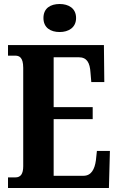

<svg xmlns="http://www.w3.org/2000/svg" viewBox="-20 -939 591 959"><path d="M278 -779C322 -779 360 -801 360 -849C360 -898 322 -919 278 -919C232 -919 197 -898 197 -849C197 -801 232 -779 278 -779ZM20 0H524L529 -185H464L459 -138C453 -94 436 -61 397 -61H248V-344H443V-404H248V-653H373C414 -653 429 -626 432 -576L436 -529H501L499 -714H20V-661H56C76 -661 96 -653 96 -600V-109C96 -70 83 -53 57 -53H20Z"/></svg>

Font: Noto Serif Georgian ExtraCondensed ExtraBold
Style: Regular
Weight: 800
Width: 2
Designer: Monotype Design Team, Akaki Razmadze
Foundry: Google LLC
Version: Version 2.003